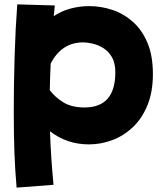

<svg xmlns="http://www.w3.org/2000/svg" viewBox="-20 -575 745 879"><path d="M56 284Q49 204 46 123Q43 42 43 -64Q43 -193 47 -321Q51 -449 59 -555L231 -550Q228 -527 226 -501Q262 -525 303.5 -536Q345 -547 388 -547Q443 -547 495 -529.5Q547 -512 589 -474.5Q631 -437 655.5 -378Q680 -319 680 -236Q680 -154 655 -93Q630 -32 588 7.5Q546 47 494 66.5Q442 86 387 86Q286 86 209 26Q211 90 215 149.5Q219 209 225 271ZM361 -381Q262 -381 212 -284Q209 -224 208 -162Q232 -130 270 -106.5Q308 -83 367 -83Q508 -83 508 -244Q508 -287 492 -314Q476 -341 452 -355.5Q428 -370 403 -375.5Q378 -381 361 -381Z"/></svg>

Font: Mochiy Pop One
Style: Regular
Weight: 400
Designer: FONTDASU
Foundry: FONTDASU / Google Inc. / Adobe
Version: Version 2.000